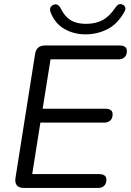

<svg xmlns="http://www.w3.org/2000/svg" viewBox="-20 -930 648 950"><path d="M98.2 0Q74.3 0 63.7 -12.6Q53 -25.3 56.4 -48.6L153.8 -663.7Q157.2 -684.6 169.6 -694.8Q182 -705 202.4 -705H571.3Q588.8 -705 598.3 -698.2Q607.8 -691.4 607.8 -677.8Q607.8 -657.3 596.3 -646.8Q584.9 -636.4 567.4 -636.4H230L191 -392H501.2Q518.7 -392 528 -385.2Q537.2 -378.5 537.2 -364.8Q537.2 -344.3 525.8 -333.9Q514.3 -323.4 496.8 -323.4H179.8L139.4 -68.6H470Q487.5 -68.6 497 -61.8Q506.5 -55 506.5 -41.4Q506.5 -20.9 495 -10.4Q483.6 0 466.1 0ZM402.8 -760Q346.3 -760 299.8 -786.1Q253.2 -812.3 231.2 -867Q225.3 -882.2 229.2 -891.8Q233.1 -901.4 244.8 -906.3Q256.6 -911.3 265.7 -905.6Q274.8 -899.9 282.2 -885.2Q300.3 -848.3 329.6 -830.2Q359 -812 405.2 -812Q453.5 -812 487.9 -830.6Q522.3 -849.3 551.6 -893.3Q559.4 -904.5 567.7 -908.1Q576.1 -911.7 586.3 -907.3Q597.2 -902.4 599.8 -893Q602.5 -883.6 594.5 -869.8Q560.3 -809.6 510.1 -784.8Q459.9 -760 402.8 -760Z"/></svg>

Font: Nunito ExtraLight
Style: Italic
Weight: 200
Italic angle: -9°
Designer: Vernon Adams
Foundry: Vernon Adams
Version: Version 3.602